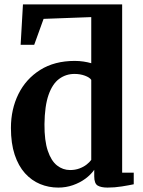

<svg xmlns="http://www.w3.org/2000/svg" viewBox="-20 -839 648 870"><path d="M244 11Q200.5 11 161.8 -5Q123 -21 93.2 -54Q63.5 -87 46.5 -138Q29.5 -189 29.5 -259.5Q29.5 -344 63.5 -412.8Q97.5 -481.5 162.2 -522.2Q227 -563 318.5 -563Q340 -563 359.2 -560Q378.5 -557 393.5 -552.5V-761.5L177.5 -753.5L135 -636H73.5L84 -819H533.5V-56.5H586V-4Q565 0.5 532 5.8Q499 11 467.5 11Q438 11 422.5 1.8Q407 -7.5 407 -40V-69.5Q391.5 -47.5 366.8 -29.2Q342 -11 310.5 0Q279 11 244 11ZM297.5 -68.5Q320.5 -68.5 339.5 -75.5Q358.5 -82.5 372.2 -93.2Q386 -104 393.5 -114.5V-477Q386.5 -488 365 -496Q343.5 -504 317.5 -504Q278.5 -504 248 -481.5Q217.5 -459 200 -409Q182.5 -359 181.5 -276.5Q181 -202 196.5 -156Q212 -110 238.5 -89.2Q265 -68.5 297.5 -68.5Z"/></svg>

Font: Merriweather 36pt
Style: Bold
Weight: 700
Designer: Eben Sorkin
Foundry: Eben Sorkin
Version: Version 2.100